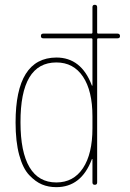

<svg xmlns="http://www.w3.org/2000/svg" viewBox="-20 -770 540 800"><path d="M214.8 -509.8Q64.5 -509.8 65.4 -259.8Q65.4 -136.7 103 -73.2Q140.6 -9.8 214.8 -9.8Q286.1 -9.8 325.7 -69.3Q365.2 -128.9 365.2 -235.4V-285.2Q365.2 -391.6 325.7 -450.7Q286.1 -509.8 214.8 -509.8ZM214.8 9.8Q181.6 9.8 154.8 -1.5Q127.9 -12.7 101.6 -40.5Q75.2 -68.4 60.1 -124Q44.9 -179.7 44.9 -259.8Q44.9 -529.3 214.8 -530.3Q318.4 -530.3 362.3 -415Q362.3 -413.1 364.3 -413.1Q365.2 -413.1 365.2 -414.1V-605.5Q365.2 -610.4 360.4 -610.4H160.2Q150.4 -610.4 150.4 -620.1Q150.4 -629.9 160.2 -629.9H360.4Q365.2 -629.9 365.2 -634.8V-740.2Q365.2 -750 375 -750Q384.8 -750 384.8 -740.2V-634.8Q384.8 -629.9 389.6 -629.9H469.7Q479.5 -629.9 480 -620.1Q480.5 -610.4 469.7 -610.4H389.6Q384.8 -610.4 384.8 -605.5V-9.8Q384.8 0 375 0Q365.2 0 365.2 -9.8V-106.4Q365.2 -107.4 364.3 -107.4Q362.3 -107.4 362.3 -105.5Q318.4 9.8 214.8 9.8Z"/></svg>

Font: Rounded Mgen+ 1m thin
Style: Regular
Weight: 100
Designer: [Source Han Sans]
Ryoko NISHIZUKA  (kana & ideographs); Paul D. Hunt (Latin, Greek & Cyrillic); Wenlong ZHANG  (bopomofo
Version: Version 1.059.20150602